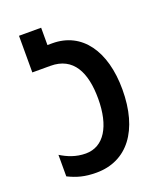

<svg xmlns="http://www.w3.org/2000/svg" viewBox="-135 -800 750 896"><g transform="rotate(-20 240.0 -352.0)"><path d="M189 10C342 10 435 -111 435 -314C435 -505 348 -628 201 -628H177V-714H67V-532H157C270 -532 314 -443 314 -312C314 -176 263 -91 173 -91C124 -91 84 -108 50 -129V-22C93 -1 131 10 189 10Z"/></g></svg>

Font: Noto Sans Georgian ExtraCondensed SemiBold
Style: Regular
Weight: 600
Width: 2
Designer: Monotype Design Team, Akaki Razmadze
Foundry: Google LLC
Version: Version 2.005